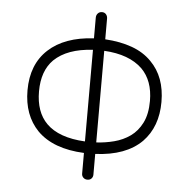

<svg xmlns="http://www.w3.org/2000/svg" viewBox="-52 -766 818 831"><g transform="rotate(5 357.0 -351.0)"><path d="M358 13Q347 13 340 6Q333 -1 333 -11V-101Q199 -107 130 -176Q66 -242 66 -350Q66 -463 136 -527.5Q206 -592 333 -599V-689Q333 -700 340 -707.5Q347 -715 358 -715Q369 -715 375.5 -707.5Q382 -700 382 -689V-599Q448 -595 499 -576.5Q550 -558 584 -523Q648 -459 648 -350Q648 -242 584 -176Q515 -107 382 -101V-11Q382 -1 375.5 6Q369 13 358 13ZM333 -151V-549Q222 -543 165 -488Q116 -439 116 -350Q116 -260 165 -211Q219 -157 333 -151ZM382 -151Q421 -153 459.5 -163Q498 -173 529 -195Q560 -217 579 -255Q598 -293 598 -350Q598 -438 548 -488Q491 -543 382 -549Z"/></g></svg>

Font: Kurewa Gothic CJK TC Regular
Style: Regular
Weight: 400
Designer: Max Yao
Foundry: Max-Everyday
Version: Version 1.071; ttfautohint (v1.8.3)